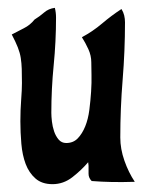

<svg xmlns="http://www.w3.org/2000/svg" viewBox="-20 -463 369 490"><path d="M68 -413Q81 -421 92.5 -431Q104 -441 120 -443Q123 -431 123 -418Q123 -357 117 -296.5Q111 -236 111 -175Q111 -166 112.5 -153Q114 -140 118 -128Q122 -116 129.5 -107Q137 -98 149 -98Q167 -98 178.5 -110Q190 -122 197.5 -140.5Q205 -159 208 -182.5Q211 -206 212.5 -229Q214 -252 213.5 -272Q213 -292 213 -304Q213 -321 205.5 -337.5Q198 -354 189 -368Q217 -383 240.5 -403Q264 -423 290 -440Q295 -432 297 -423.5Q299 -415 299 -406Q299 -333 293 -259.5Q287 -186 287 -112Q287 -83 297.5 -53Q308 -23 324 1Q292 2 266 1.5Q240 1 214 -1Q206 -9 206 -19.5Q206 -30 206 -40L205 -49Q188 -29 165 -11Q142 7 114 7Q87 7 70.5 -7.5Q54 -22 45.5 -44.5Q37 -67 34.5 -96Q32 -125 32 -153.5Q32 -182 34 -208Q36 -234 36 -251Q36 -272 35.5 -287Q35 -302 33 -315Q31 -328 25.5 -342Q20 -356 10 -375Q25 -383 41 -391Q57 -399 68 -413Z"/></svg>

Font: Fette Mikado
Style: Regular
Weight: 400
Designer: Peter Wiegel
Foundry: Peter Wiegel
Version: Version 1.000